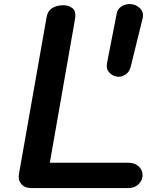

<svg xmlns="http://www.w3.org/2000/svg" viewBox="-20 -955 746 975"><path d="M137.5 0Q106 0 88.5 -20Q71 -40 76 -70L217 -870Q222.5 -900.5 246 -914.5Q269.5 -928.5 301.5 -928.5Q328.5 -928.5 348.5 -913Q368.5 -897.5 360 -853L233 -128.5H632Q664.5 -128.5 684.2 -110Q704 -91.5 704 -66Q704 -40 684.2 -20Q664.5 0 632 0ZM572.5 -566Q550 -570 534 -588Q518 -606 523.5 -634.5L571.5 -880.5Q575.5 -910 599 -923.5Q622.5 -937 646.5 -934Q673.5 -931 692.5 -911.2Q711.5 -891.5 704 -860.5L643.5 -615.5Q637 -588.5 615.5 -575.2Q594 -562 572.5 -566Z"/></svg>

Font: Edu VIC WA NT Hand Pre
Style: Regular
Weight: 400
Designer: Tina and Corey Anderson, Eben Sorkin, Mirko Velimirovic
Foundry: Google for Education
Version: Version 1.000